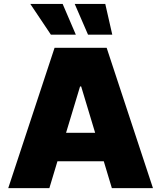

<svg xmlns="http://www.w3.org/2000/svg" viewBox="-20 -975 835 995"><path d="M262.8 -727.3H532.7L772.7 0H559.7L517.8 -139.2H277.7L235.8 0H22.7ZM304.7 -954.5 372.9 -795.5H243.6L137.1 -954.5ZM367.2 -954.5H525.6L561.8 -795.5H436.1ZM473 -286.9 400.6 -527H394.9L322.4 -286.9Z"/></svg>

Font: Inter P Black
Style: Regular
Weight: 900
Designer: Rasmus Andersson
Foundry: rsms
Version: Version 3.018;git-588b23468